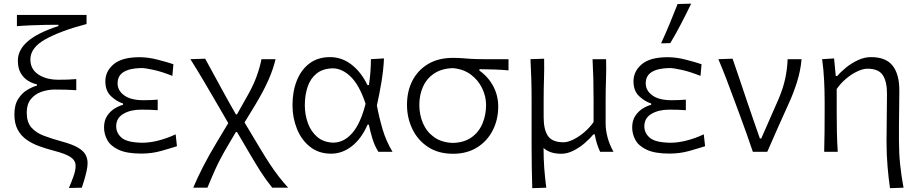

<svg xmlns="http://www.w3.org/2000/svg" viewBox="-20 -812 4911 1027"><path d="M348.5 193.5Q360.5 166.5 372.5 133Q384.5 99.5 384.5 75.5Q384.5 46.5 358 28.5Q331.5 10.5 267.5 -6Q227.5 -16.5 190 -30Q152.5 -43.5 122.5 -64.5Q92.5 -85.5 74.8 -118.2Q57 -151 57 -200Q57 -252 78 -284Q99 -316 127.5 -332.2Q156 -348.5 177.5 -354V-361Q154 -365.5 130.2 -380Q106.5 -394.5 91 -420.8Q75.5 -447 75.5 -488Q75.5 -603.5 292.5 -672.5V-679.5H280Q254 -679.5 218.5 -678.8Q183 -678 144.2 -676.5Q105.5 -675 70.5 -672V-732H443V-683.5Q303.5 -647 223 -602Q142.5 -557 142.5 -494Q142.5 -442 184.8 -413.8Q227 -385.5 293 -385.5Q320.5 -385.5 342.8 -386.2Q365 -387 388 -389V-329.5Q360.5 -331.5 333.2 -332.2Q306 -333 274 -333Q236 -333 201.2 -320.8Q166.5 -308.5 144.8 -281.5Q123 -254.5 123 -210Q123 -159 147.2 -130.8Q171.5 -102.5 214 -86.2Q256.5 -70 311.5 -55Q367 -40 396.8 -22.5Q426.5 -5 437.5 15.5Q448.5 36 448.5 60.5Q448.5 79.5 442.8 104.8Q437 130 429.8 153.8Q422.5 177.5 417.5 192Z M736 9.5Q659 9.5 615.5 -10.5Q572 -30.5 554.2 -62.5Q536.5 -94.5 536.5 -130Q536.5 -167.5 553.2 -192.5Q570 -217.5 593.5 -231.8Q617 -246 638 -251.5V-258.5Q604 -269 573.8 -297.5Q543.5 -326 543.5 -377Q543.5 -431 588 -468.5Q632.5 -506 726 -506Q772 -506 822.8 -493Q873.5 -480 907.5 -468.5L902 -406Q847.5 -428 802.5 -438Q757.5 -448 736 -448Q674.5 -447 641.8 -427.2Q609 -407.5 609 -365.5Q609 -328 644.2 -302Q679.5 -276 747 -276Q768.5 -276 787 -276.8Q805.5 -277.5 823.5 -279V-222.5Q802.5 -224 781.8 -224.8Q761 -225.5 735 -225.5Q678 -225.5 639.8 -203Q601.5 -180.5 601.5 -136.5Q601.5 -100 631.2 -74.8Q661 -49.5 742 -48.5Q780.5 -48.5 826.5 -60Q872.5 -71.5 919.5 -93.5L926.5 -30Q891 -18.5 841.5 -4.5Q792 9.5 736 9.5Z M1013.5 192Q1035.5 139.5 1066.8 78.5Q1098 17.5 1141.5 -54.5L1201 -153.5L1143 -253.5Q1108.5 -313 1072.2 -374.5Q1036 -436 998.5 -495.5L1077.5 -498Q1096 -464.5 1119.8 -420.5Q1143.5 -376.5 1166.5 -334.8Q1189.5 -293 1205 -265L1242 -200H1247.5L1290.5 -276.5Q1333.5 -350 1352.2 -402.2Q1371 -454.5 1378.5 -495.5H1454Q1442.5 -445.5 1416.8 -386.2Q1391 -327 1346.5 -253L1288 -157L1371 -18.5Q1399.5 29 1423.2 65Q1447 101 1470.2 131.2Q1493.5 161.5 1521.5 192H1436Q1399 145.5 1370.2 99.8Q1341.5 54 1313.5 6L1248 -105.5H1241.5L1197 -30Q1155.5 40.5 1132 93Q1108.5 145.5 1089.5 192Z M1751 10Q1685 10 1638.8 -26.5Q1592.5 -63 1568.5 -122.5Q1544.5 -182 1544.5 -249.5Q1544.5 -323 1567.8 -381.2Q1591 -439.5 1635.8 -473Q1680.5 -506.5 1745.5 -506.5Q1808.5 -506.5 1860.2 -466.5Q1912 -426.5 1945.5 -357H1953.5Q1959 -394.5 1961.5 -429.2Q1964 -464 1964 -495.5L2034 -499.5Q2031 -437 2020.2 -372.5Q2009.5 -308 1996 -248Q2007.5 -185.5 2026.2 -121.5Q2045 -57.5 2079.5 0H2004Q1983.5 -32.5 1972 -70.8Q1960.5 -109 1953 -145H1946Q1913.5 -70.5 1862.2 -30.2Q1811 10 1751 10ZM1763 -49Q1820 -49.5 1864.2 -100.2Q1908.5 -151 1935.5 -257Q1902.5 -356.5 1856.2 -401.5Q1810 -446.5 1759 -446.5Q1706 -445 1673.2 -418.5Q1640.5 -392 1625.5 -347.8Q1610.5 -303.5 1610.5 -249Q1610.5 -198.5 1627 -153.2Q1643.5 -108 1677.2 -79.2Q1711 -50.5 1763 -49Z M2403.5 10.5Q2324.5 10.5 2269.5 -25.8Q2214.5 -62 2185.8 -121.8Q2157 -181.5 2157 -251.5Q2157 -325 2186.5 -381.5Q2216 -438 2271 -470.2Q2326 -502.5 2402.5 -502.5Q2429.5 -502.5 2451.2 -500.8Q2473 -499 2500 -497.2Q2527 -495.5 2570 -495.5H2700V-435.5Q2664 -439 2625.5 -440.2Q2587 -441.5 2544.5 -442V-434.5Q2594 -398.5 2619.5 -348.8Q2645 -299 2645 -242.5Q2645 -172 2615.5 -114.5Q2586 -57 2531.8 -23.2Q2477.5 10.5 2403.5 10.5ZM2403 -47.5Q2464 -49.5 2503.2 -78Q2542.5 -106.5 2561.2 -152.2Q2580 -198 2580 -250.5Q2580 -296 2559.2 -339.5Q2538.5 -383 2499 -412.8Q2459.5 -442.5 2403 -447.5Q2343.5 -446 2303.2 -419.5Q2263 -393 2243 -349Q2223 -305 2223 -251Q2223 -197.5 2242.8 -152Q2262.5 -106.5 2302.5 -78Q2342.5 -49.5 2403 -47.5Z M2827 194.5Q2825.5 139.5 2824.5 86.5Q2823.5 33.5 2823.5 -27.5V-271.5Q2823.5 -334.5 2822 -387.2Q2820.5 -440 2817.5 -495.5L2890.5 -498Q2891.5 -442.5 2889.8 -389.2Q2888 -336 2888 -276.5V-185Q2888 -118.5 2911 -84.8Q2934 -51 2994.5 -51Q3016.5 -51 3046 -65.2Q3075.5 -79.5 3104.5 -104Q3133.5 -128.5 3155 -159V-276.5Q3155 -336 3153.8 -388Q3152.5 -440 3149.5 -495.5H3222Q3223.5 -440.5 3221.5 -387.2Q3219.5 -334 3219.5 -271.5V-150Q3219.5 -117 3229.5 -78.5Q3239.5 -40 3261.5 0H3190Q3169 -45 3161.5 -93H3153.5Q3135 -70 3107 -46Q3079 -22 3046.5 -5.8Q3014 10.5 2982.5 10.5Q2921 10.5 2887.5 -20.5Q2887.5 37.5 2891.2 87.8Q2895 138 2902 192Z M3561 9.5Q3484 9.5 3440.5 -10.5Q3397 -30.5 3379.2 -62.5Q3361.5 -94.5 3361.5 -130Q3361.5 -167.5 3378.2 -192.5Q3395 -217.5 3418.5 -231.8Q3442 -246 3463 -251.5V-258.5Q3429 -269 3398.8 -297.5Q3368.5 -326 3368.5 -377Q3368.5 -431 3413 -468.5Q3457.5 -506 3551 -506Q3597 -506 3647.8 -493Q3698.5 -480 3732.5 -468.5L3727 -406Q3672.5 -428 3627.5 -438Q3582.5 -448 3561 -448Q3499.5 -447 3466.8 -427.2Q3434 -407.5 3434 -365.5Q3434 -328 3469.2 -302Q3504.5 -276 3572 -276Q3593.5 -276 3612 -276.8Q3630.5 -277.5 3648.5 -279V-222.5Q3627.5 -224 3606.8 -224.8Q3586 -225.5 3560 -225.5Q3503 -225.5 3464.8 -203Q3426.5 -180.5 3426.5 -136.5Q3426.5 -100 3456.2 -74.8Q3486 -49.5 3567 -48.5Q3605.5 -48.5 3651.5 -60Q3697.5 -71.5 3744.5 -93.5L3751.5 -30Q3716 -18.5 3666.5 -4.5Q3617 9.5 3561 9.5ZM3516 -580Q3540.5 -633 3562.2 -685.5Q3584 -738 3604.5 -790.5L3677 -792.5Q3651 -738.5 3623.5 -685.5Q3596 -632.5 3565.5 -581.5Z M4007 0Q3991.5 -47 3974.2 -94.8Q3957 -142.5 3940.5 -187.5L3908 -275.5Q3888 -329.5 3866.8 -385.5Q3845.5 -441.5 3822.5 -495.5L3898.5 -498Q3915 -451 3934 -394.5Q3953 -338 3972.8 -279Q3992.5 -220 4011.5 -166L4044.5 -71.5H4052L4144 -281Q4168.5 -338.5 4179.8 -390.2Q4191 -442 4193 -495.5H4267.5Q4262.5 -434.5 4242.8 -372.2Q4223 -310 4199 -258.5Q4170 -194 4140.8 -129Q4111.5 -64 4084 0Z M4740.5 194.5Q4733 143.5 4727.5 79Q4722 14.5 4722 -54.5Q4722 -118.5 4723.2 -182.5Q4724.5 -246.5 4724.5 -310.5Q4724.5 -377 4701.5 -410.8Q4678.5 -444.5 4620 -444.5Q4596 -444.5 4565.8 -430.2Q4535.5 -416 4506.2 -391.5Q4477 -367 4455.5 -336V-217Q4455.5 -158 4456.5 -106.8Q4457.5 -55.5 4461 0H4388.5Q4390 -55.5 4390.5 -107Q4391 -158.5 4391 -219.5V-269.5Q4391 -324 4388.2 -381.2Q4385.5 -438.5 4377.5 -495.5L4441.5 -499.5L4450.5 -405.5H4458.5Q4477 -427.5 4506 -451Q4535 -474.5 4569.5 -490.5Q4604 -506.5 4639 -506.5Q4718.5 -506.5 4754.5 -460.8Q4790.5 -415 4790.5 -328.5Q4790.5 -273.5 4789.5 -226.8Q4788.5 -180 4788.5 -144.5V-57Q4788.5 6.5 4794.8 67.8Q4801 129 4813 192Z"/></svg>

Font: Commissioner Flair Light
Style: Regular
Weight: 300
Designer: Kostas Bartsokas
Foundry: Kostas Bartsokas
Version: Version 1.000; ttfautohint (v1.8.3)